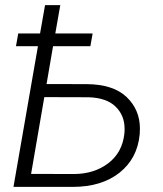

<svg xmlns="http://www.w3.org/2000/svg" viewBox="-20 -731 639 751"><path d="M342.3 -600.1H196.3L215.8 -710.9H156.2L136.7 -600.1H51.3L42.5 -550.3H128.4L32.7 0H265.1C339.8 0 400.9 -18.6 447.8 -55.7C494.1 -92.8 520.5 -142.6 526.4 -205.6C526.9 -213.4 527.3 -220.7 527.3 -228C527.3 -277.3 509.8 -318.4 475.1 -351.6C439.9 -384.8 388.2 -401.4 319.3 -401.9L162.1 -402.3L187.5 -550.3H333.5ZM326.7 -350.6C373.5 -349.1 408.7 -336.9 432.1 -314C455.6 -291 467.3 -262.2 467.3 -227.5C467.3 -221.2 467.3 -214.4 466.3 -207C460.9 -158.7 439.9 -120.1 403.3 -92.3C366.7 -64.5 321.3 -50.3 268.1 -50.3L101.6 -50.8L153.3 -351.1Z"/></svg>

Font: Roboto Light
Style: Italic
Weight: 300
Italic angle: -12°
Designer: Google
Version: Version 2.137; 2017